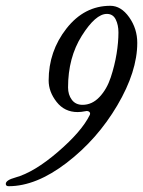

<svg xmlns="http://www.w3.org/2000/svg" viewBox="-108 -434 495 663"><path d="M366 -286Q366 -187 297 -70Q228 47 122.5 128Q17 209 -78 209Q-88 209 -88 201Q-88 188 -55 179Q10 161 92 90.5Q174 20 202 -37Q205 -44 200 -48Q195 -52 187 -50Q172 -47 160 -47Q115 -47 87.5 -82Q60 -117 60 -156Q60 -257 121.5 -335.5Q183 -414 273 -414Q310 -414 338 -374.5Q366 -335 366 -286ZM177 -72Q210 -72 235.5 -99Q261 -126 274.5 -167Q288 -208 294.5 -248Q301 -288 301 -322Q301 -348 291.5 -367Q282 -386 261 -386Q222 -386 174.5 -310.5Q127 -235 127 -132Q127 -107 140 -89.5Q153 -72 177 -72Z"/></svg>

Font: EB Garamond 12
Style: Italic
Weight: 400
Italic angle: -17°
Version: Version 0.016; ttfautohint (v1.8.4)